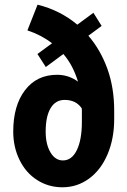

<svg xmlns="http://www.w3.org/2000/svg" viewBox="-20 -791 542 821"><path d="M330.1 -318.4 329.6 -327.6Q305.2 -363.8 256.3 -363.8Q217.3 -363.8 196.3 -328.4Q175.3 -293 175.3 -228.5Q175.3 -173.8 195.8 -139.4Q216.3 -105 249 -105Q287.1 -105 308.6 -149.2Q330.1 -193.4 330.1 -270ZM357.9 -638.2Q409.7 -578.1 439 -497.3Q468.3 -416.5 468.3 -317.4V-282.2Q468.3 -198.2 439.9 -131.3Q411.6 -64.5 360.8 -27.3Q310.1 9.8 247.1 9.8Q187 9.8 138.7 -21.2Q90.3 -52.2 63.5 -107.2Q36.6 -162.1 36.6 -228.5Q36.6 -339.4 86.9 -405.3Q137.2 -471.2 224.1 -471.2Q273.9 -471.2 313.5 -441.9Q292.5 -511.7 251 -560.1L175.8 -504.4L140.1 -560.1L202.6 -606Q156.2 -641.6 97.2 -661.1L140.6 -771Q237.3 -747.1 310.5 -685.5L379.4 -736.3L414.6 -680.2Z"/></svg>

Font: MAUL Condensed Bold
Style: Condensed Bold
Weight: 700
Designer: MAUL
Version: Version 1.0; 2020; ttfautohint (v1.8.3)